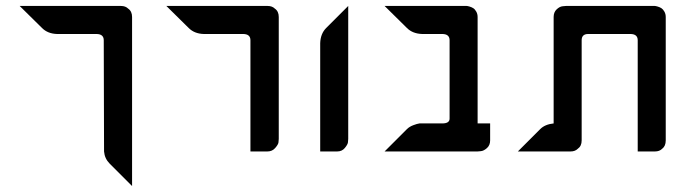

<svg xmlns="http://www.w3.org/2000/svg" viewBox="-20 -752 2319 644"><path d="M46 -732H328H381H386Q401 -732 410 -723Q423 -714 423 -695V-691V-281V-128L348 -203Q331 -220 329 -244L328 -617Q328 -638 303 -638H171Q140 -639 121 -658Z M538 -732H820H873H878Q893 -732 902 -723Q915 -714 915 -695V-691V-446V-286Q915 -281 914 -274Q913 -267 903 -255.5Q893 -244 877 -244H820V-617Q820 -638 795 -638H663Q632 -639 613 -658Z M1148 -286Q1148 -281 1147 -274Q1146 -267 1136.5 -255.5Q1127 -244 1111 -244H1054V-607Q1055 -639 1074 -658L1148 -732Z M1270 -732H1541Q1543 -732 1545.5 -732Q1548 -732 1555 -730Q1562 -728 1567.5 -724.5Q1573 -721 1577.5 -713Q1582 -705 1582 -695V-338H1624V-281Q1624 -265 1613.5 -255.5Q1603 -246 1593 -245L1582 -244H1537H1270L1345 -319Q1353 -327 1366 -332Q1379 -337 1387 -338H1396H1463Q1488 -338 1488 -354V-419V-553V-617Q1488 -638 1463 -638H1396Q1364 -639 1345 -658Z M1878 -732H1953H2068H2172Q2174 -732 2176.5 -732Q2179 -732 2186 -730Q2193 -728 2198.5 -724.5Q2204 -721 2208.5 -713Q2213 -705 2213 -695V-286V-281Q2213 -262 2201 -253Q2192 -244 2177 -244H2119V-354V-419V-552V-617Q2119 -638 2094 -638H2068H1953Q1931 -638 1931 -617V-552V-286V-281Q1931 -262 1918 -253Q1909 -244 1894 -244H1888H1837H1717L1792 -319Q1808 -335 1837 -338V-354V-419V-421V-695Q1837 -711 1847 -720.5Q1857 -730 1867 -731Z"/></svg>

Font: ECO
Style: Regular
Weight: 400
Version: Version 1.1